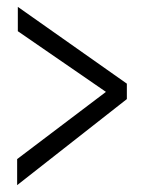

<svg xmlns="http://www.w3.org/2000/svg" viewBox="-20 -587 415 560"><path d="M30 -47 350 -298V-343L32 -567V-496L289 -319L30 -123Z"/></svg>

Font: Inconsolata Condensed
Style: Regular
Weight: 400
Width: 3
Monospace: yes
Designer: Raph Levien, Cyreal, Brenton Simpson
Foundry: Raph Levien, Cyreal, Google
Version: Version 3.100